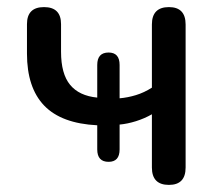

<svg xmlns="http://www.w3.org/2000/svg" viewBox="-20 -514 620 541"><path d="M456 7Q408 7 408 -42V-192Q387 -180 363 -172.5Q339 -165 317 -163V-93Q317 -58 286 -58Q254 -58 254 -93V-161Q153 -166 104.5 -216.5Q56 -267 56 -363V-446Q56 -494 104 -494Q152 -494 152 -446V-368Q152 -306 177.5 -275Q203 -244 254 -239V-331Q254 -366 286 -366Q317 -366 317 -331V-237Q340 -239 363 -246Q386 -253 408 -267V-445Q408 -494 456 -494Q503 -494 503 -445V-42Q503 7 456 7Z"/></svg>

Font: Chiron GoRound TC
Style: Regular
Weight: 400
Designer: Ryoko NISHIZUKA 西塚涼子 (kana, bopomofo & ideographs); Paul D. Hunt (Latin, Greek & Cyrillic); Sandoll Communications 산돌커뮤니
Foundry: Adobe
Version: Version 1.000;hotconv 1.1.1;makeotfexe 2.6.0